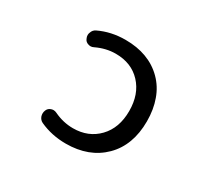

<svg xmlns="http://www.w3.org/2000/svg" viewBox="-149 -992 1298 1208"><g transform="rotate(30 500.0 -388.0)"><path d="M446.3 -10.7Q342.8 -10.7 255.9 -50.8Q235.4 -60.5 227.5 -83Q224.6 -92.8 224.6 -102.5Q224.6 -114.3 229.5 -126Q237.3 -145.5 257.8 -152.3Q266.6 -155.3 274.4 -155.3Q286.1 -155.3 297.9 -149.4Q365.2 -117.2 436.5 -117.2Q547.9 -117.2 618.7 -190.9Q689.5 -264.6 689.5 -387.7Q689.5 -509.8 620.1 -584Q550.8 -658.2 436.5 -658.2Q366.2 -658.2 296.9 -625Q286.1 -619.1 274.4 -619.1Q266.6 -619.1 257.8 -622.1Q237.3 -627.9 229.5 -647.5Q223.6 -659.2 223.6 -671.9Q223.6 -681.6 227.5 -690.4Q234.4 -712.9 254.9 -722.7Q341.8 -764.6 446.3 -764.6Q531.2 -764.6 598.6 -739.3Q667 -713.9 717.8 -663.1Q768.6 -612.3 793 -543Q818.4 -473.6 818.4 -387.2Q818.4 -300.8 793 -232.4Q767.6 -163.1 716.3 -112.3Q665 -61.5 597.2 -36.1Q529.3 -10.7 446.3 -10.7Z"/></g></svg>

Font: Rounded Mgen+ 2m medium
Style: Regular
Weight: 500
Designer: [Source Han Sans]
Ryoko NISHIZUKA  (kana & ideographs); Paul D. Hunt (Latin, Greek & Cyrillic); Wenlong ZHANG  (bopomofo
Version: Version 1.059.20150602